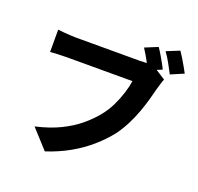

<svg xmlns="http://www.w3.org/2000/svg" viewBox="-155 -1041 1310 1270"><g transform="rotate(20 500.0 -405.5)"><path d="M760 -846Q774 -826 788 -802Q802 -778 815 -755Q828 -732 836 -714L745 -676Q735 -697 722.5 -719.5Q710 -742 697 -765Q684 -788 670 -809ZM903 -872Q916 -853 931 -828.5Q946 -804 959.5 -780Q973 -756 982 -739L891 -700Q875 -731 854 -769Q833 -807 812 -835ZM867 -655Q860 -640 854 -618.5Q848 -597 843 -581Q834 -545 821.5 -500Q809 -455 791 -406Q773 -357 748.5 -308.5Q724 -260 693 -217Q647 -158 586.5 -105Q526 -52 451.5 -10Q377 32 288 61L168 -71Q268 -94 340.5 -129.5Q413 -165 466.5 -209.5Q520 -254 560 -304Q593 -345 615.5 -392Q638 -439 653 -486Q668 -533 674 -574Q659 -574 625.5 -574Q592 -574 547.5 -574Q503 -574 454.5 -574Q406 -574 360.5 -574Q315 -574 278 -574Q241 -574 221 -574Q185 -574 150.5 -572.5Q116 -571 96 -569V-726Q112 -724 134.5 -722Q157 -720 181 -718.5Q205 -717 221 -717Q238 -717 267.5 -717Q297 -717 335 -717Q373 -717 414 -717Q455 -717 495.5 -717Q536 -717 571.5 -717Q607 -717 634 -717Q661 -717 673 -717Q689 -717 713 -718.5Q737 -720 758 -725Z"/></g></svg>

Font: Noto Sans KR ExtraBold
Style: Regular
Weight: 800
Designer: Ryoko NISHIZUKA  (kana, bopomofo & ideographs); Paul D. Hunt (Latin, Greek & Cyrillic); Sandoll Communications , Soo-you
Foundry: Adobe
Version: Version 2.004-H2;hotconv 1.0.118;makeotfexe 2.5.65603